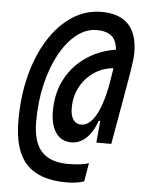

<svg xmlns="http://www.w3.org/2000/svg" viewBox="-56 -749 699 912"><g transform="rotate(5 293.0 -292.5)"><path d="M294.9 118.7Q166 118.7 104.2 53.2Q42.5 -12.2 42.5 -154.8Q42.5 -272 68.6 -371.8Q94.7 -471.7 142.1 -545.9Q189.5 -620.1 252.9 -661.4Q316.4 -702.6 391.1 -702.6Q563 -702.6 563 -521.5Q563 -493.2 553.2 -433.6Q543.5 -374 522.5 -255.9H439.5Q451.2 -322.8 458.5 -365.7Q465.8 -408.7 469.7 -434.1Q473.6 -459.5 475.1 -473.9Q476.6 -488.3 476.6 -497.6Q476.6 -566.9 451.2 -590.8Q425.8 -614.7 376.5 -614.7Q325.2 -614.7 280 -578.9Q234.9 -543 200.4 -480Q166 -417 146.5 -334.2Q127 -251.5 127 -157.7Q127 -59.6 168.5 -14.4Q210 30.8 295.9 30.8Q356.9 30.8 394 18.6L378.9 106.4Q343.8 118.7 294.9 118.7ZM301.8 -72.8Q253.9 -72.8 227.8 -109.9Q201.7 -147 201.7 -213.4Q201.7 -302.7 239.3 -370.8Q276.9 -439 342.5 -480.7Q408.2 -522.5 492.2 -532.2L478 -441.4Q425.3 -439 382.6 -411.4Q339.8 -383.8 314.7 -338.1Q289.6 -292.5 289.6 -235.4Q289.6 -199.7 303.2 -180.2Q316.9 -160.6 340.8 -160.6Q365.7 -160.6 387.2 -182.4Q408.7 -204.1 425.8 -245.8Q442.9 -287.6 455.1 -346.7H538.1L491.7 -82H420.4L434.1 -227.5L461.9 -186H405.3L431.6 -219.2Q415.5 -149.4 381.1 -111.1Q346.7 -72.8 301.8 -72.8Z"/></g></svg>

Font: Cascadia Code
Style: Italic
Weight: 400
Italic angle: -10°
Designer: Aaron Bell
Foundry: Saja Typeworks
Version: Version 2407.024